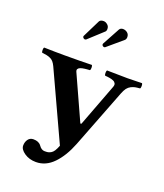

<svg xmlns="http://www.w3.org/2000/svg" viewBox="-168 -1035 1004 1175"><g transform="rotate(20 333.5 -447.5)"><path d="M551.8 -543 403.8 -161.1Q369.6 -73.7 319.8 -22.5Q270 28.8 206.1 28.8Q162.6 28.8 130.9 7.1Q99.1 -14.6 99.1 -40Q99.1 -63 111.3 -80.1Q123.5 -97.2 146 -97.2Q181.2 -97.2 196.8 -75.2Q212.9 -51.8 233.9 -51.8Q248 -51.8 255.9 -53.2Q263.7 -54.7 274.2 -60.3Q284.7 -65.9 293.5 -79.3Q302.2 -92.8 311 -115.2L106 -559.1Q98.1 -575.7 88.9 -586.2Q79.6 -596.7 66.4 -601.8Q53.2 -606.9 43.5 -608.9Q33.7 -610.8 15.1 -612.8Q10.7 -617.2 10.7 -629.9Q10.7 -642.6 15.1 -647Q89.4 -645 148.9 -645Q251 -645 325.2 -647Q329.6 -642.6 329.6 -629.9Q329.6 -617.2 325.2 -612.8Q315.4 -612.3 307.9 -611.6Q300.3 -610.8 291.7 -609.9Q283.2 -608.9 277.1 -607.4Q271 -606 265.1 -603.8Q259.3 -601.6 255.9 -598.9Q252.4 -596.2 250.2 -592.5Q248 -588.9 248.3 -584.2Q248.5 -579.6 251 -574.2L380.4 -289.1Q381.3 -286.6 383.3 -285.9Q385.3 -285.2 387.2 -286.4Q389.2 -287.6 390.1 -291L494.1 -565.9Q496.6 -572.8 496.8 -578.6Q497.1 -584.5 494.6 -588.9Q492.2 -593.3 488.5 -596.7Q484.9 -600.1 479 -602.5Q473.1 -605 467.3 -606.7Q461.4 -608.4 453.6 -609.6Q445.8 -610.8 439.5 -611.6Q433.1 -612.3 424.8 -612.8Q420.4 -617.2 420.4 -629.9Q420.4 -642.6 424.8 -647Q499 -645 558.1 -645Q599.1 -645 651.9 -647Q656.2 -642.6 656.2 -629.9Q656.2 -617.2 651.9 -612.8Q632.3 -611.3 620.4 -608.9Q608.4 -606.4 594.7 -599.6Q581.1 -592.8 570.3 -579.1Q560.5 -565.4 551.8 -543ZM458 -909.2Q471.2 -898.9 471.2 -880.9Q471.2 -868.2 463.9 -860.8L365.2 -776.9Q363.3 -774.9 357.9 -774.9Q353.5 -774.9 348.9 -778.8Q344.2 -782.7 344.2 -788.1Q344.2 -792 345.2 -793L407.2 -907.2Q414.6 -918.9 430.2 -918.9Q445.3 -918.9 458 -909.2ZM325.2 -915Q339.8 -904.8 339.8 -886.2Q339.8 -872.6 333 -867.2L238.8 -780.8Q232.9 -778.8 231 -778.8Q230 -778.8 223.1 -782.2Q216.8 -787.1 216.8 -793Q216.8 -795.9 217.8 -796.9L274.9 -912.1Q282.2 -923.8 301.8 -923.8Q314.5 -923.8 325.2 -915Z"/></g></svg>

Font: Linux Libertine G
Style: Bold
Weight: 700
Designer: Philipp H. Poll
Foundry: Philipp H. Poll
Version: Version 5.0.3